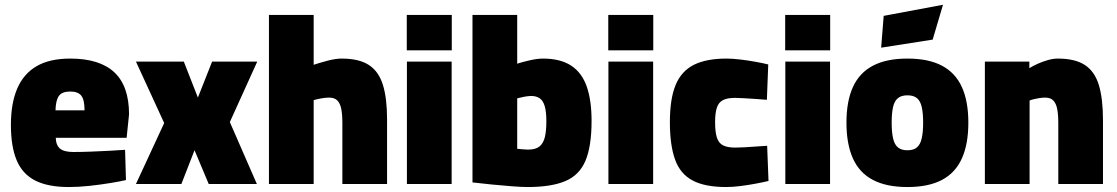

<svg xmlns="http://www.w3.org/2000/svg" viewBox="-20 -756 4591 789"><path d="M263.1 12.6Q177 12.6 124.5 -14.2Q72 -41 48.4 -97.6Q24.8 -154.1 24.8 -243Q24.8 -331.4 50.9 -392.3Q77 -453.1 130.7 -484.2Q184.4 -515.3 268.5 -515.3Q389.6 -515.3 449.9 -458.8Q510.3 -402.3 510.3 -286L500.3 -189.7H209.1Q210.1 -159.1 226.7 -145.3Q243.3 -131.4 281.3 -131.4Q313.5 -131.4 352.7 -132.9Q391.9 -134.4 429.7 -136.4Q467.5 -138.4 494 -140.4L497.6 -16Q471.4 -10 431.5 -3.5Q391.7 3 347.4 7.8Q303.1 12.6 263.1 12.6ZM208.1 -302.7H327.4Q327.4 -346 314 -363Q300.6 -379.9 268.5 -379.9Q234.9 -379.9 222 -361.8Q209.1 -343.7 208.1 -302.7Z M538.7 0 654.7 -250.4 538.7 -502.8H735.4L793.2 -355L851.6 -502.8H1037.1L924.5 -254.4L1035.5 0H837.7L779.4 -138.6L725.4 0Z M1085.2 0V-694.5H1269V-489.8Q1292 -497.5 1325.5 -506.4Q1359.1 -515.3 1383.6 -515.3Q1455.2 -515.3 1495.7 -489Q1536.2 -462.7 1553.4 -407.6Q1570.6 -352.4 1570.6 -265.5V0H1386.9V-251.4Q1386.9 -285.5 1382.4 -308.3Q1378 -331.1 1366.4 -343Q1354.8 -354.9 1332.3 -354.9Q1316.6 -354.9 1298.4 -351.4Q1280.1 -347.8 1269 -344.5V0Z M1652.2 0V-502.8H1836V0ZM1651.6 -549.1V-694.5H1836.5V-549.1Z M2148.2 12.6Q2124 12.6 2083.7 9.5Q2043.4 6.4 1999.9 2.1Q1956.4 -2.3 1921.6 -6.4V-694.5H2105.4V-494.4Q2126.4 -501.2 2157.6 -508.3Q2188.9 -515.3 2211.2 -515.3Q2282.5 -515.3 2326.7 -486.6Q2370.9 -457.8 2390.9 -401Q2411 -344.1 2411 -259.2Q2411 -155.5 2386.1 -95.9Q2361.1 -36.3 2303.3 -11.9Q2245.6 12.6 2148.2 12.6ZM2150.4 -141.2Q2181.4 -141.2 2197.4 -154.5Q2213.3 -167.9 2219.3 -193.7Q2225.2 -219.6 2225.2 -256.4Q2225.2 -297.5 2218.3 -320.4Q2211.3 -343.2 2197.3 -352.4Q2183.3 -361.6 2163.3 -361.6Q2150.7 -361.6 2134.1 -358.4Q2117.4 -355.2 2105.4 -351.9V-144.6Q2114.9 -143.6 2128.1 -142.4Q2141.3 -141.2 2150.4 -141.2Z M2480.2 0V-502.8H2664V0ZM2479.6 -549.1V-694.5H2664.5V-549.1Z M2964.1 12.6Q2876.8 12.6 2826.1 -14.4Q2775.4 -41.3 2754.1 -100.3Q2732.8 -159.3 2732.8 -253.9Q2732.8 -350.1 2756.5 -407.1Q2780.3 -464.2 2831.7 -489.8Q2883.1 -515.3 2965.4 -515.3Q2990.3 -515.3 3021.8 -511.5Q3053.3 -507.8 3084.1 -502.2Q3115 -496.7 3137 -491.1L3131.4 -345.8Q3111.6 -347.8 3086.6 -349.3Q3061.5 -350.8 3038.3 -352.3Q3015.1 -353.8 3001.1 -353.8Q2968 -353.8 2950.2 -344.2Q2932.3 -334.6 2925.5 -312.6Q2918.6 -290.6 2918.6 -253.9Q2918.6 -214.5 2925.7 -191.6Q2932.7 -168.7 2950.6 -159.1Q2968.5 -149.5 3001.5 -149.5Q3015.5 -149.5 3038.5 -150.7Q3061.5 -151.9 3087.1 -153.9Q3112.7 -155.9 3132.5 -156.9L3138.1 -12.3Q3116.8 -7.2 3086 -1.4Q3055.2 4.4 3023.2 8.5Q2991.1 12.6 2964.1 12.6Z M3207.2 0V-502.8H3391V0ZM3206.6 -549.1V-694.5H3391.5V-549.1Z M3708.9 12.6Q3622.4 12.6 3566.9 -16.8Q3511.3 -46.1 3484.9 -105.1Q3458.4 -164 3458.4 -252.1Q3458.4 -339.6 3484.9 -398.1Q3511.3 -456.5 3566.9 -485.9Q3622.4 -515.3 3708.9 -515.3Q3795.9 -515.3 3851.1 -485.9Q3906.4 -456.5 3932.8 -398.1Q3959.3 -339.6 3959.3 -252.1Q3959.3 -164 3932.8 -105.1Q3906.4 -46.1 3851.1 -16.8Q3795.9 12.6 3708.9 12.6ZM3708.9 -138.5Q3734.2 -138.5 3748.1 -150.3Q3762 -162 3767.7 -187.5Q3773.5 -213 3773.5 -252.1Q3773.5 -292.3 3767.7 -316.7Q3762 -341.2 3748.1 -352.7Q3734.2 -364.3 3708.9 -364.3Q3684 -364.3 3669.9 -352.7Q3655.7 -341.2 3650 -316.5Q3644.2 -291.7 3644.2 -252.1Q3644.2 -213 3650 -187.5Q3655.7 -162 3669.9 -150.3Q3684 -138.5 3708.9 -138.5ZM3601 -560.1 3611.4 -690.8 3855.1 -736.4 3812.7 -593.2Z M4027.2 0V-502.8H4210V-475.9Q4224.4 -484.9 4244.3 -493.9Q4264.2 -502.9 4286.1 -509.1Q4307.9 -515.3 4326.7 -515.3Q4397.8 -515.3 4438.3 -488.8Q4478.8 -462.2 4495.7 -406.2Q4512.6 -350.2 4512.6 -261V0H4328.9V-251Q4328.9 -285.1 4324.4 -308.1Q4320 -331.1 4308.4 -343Q4296.8 -354.9 4275.4 -354.9Q4264 -354.9 4251.7 -353Q4239.5 -351.2 4228.8 -348.5Q4218.2 -345.9 4211 -343V0Z"/></svg>

Font: TitilliumWeb ExtraLight
Style: Regular
Weight: 400
Designer: Mohamed Gaber, Accademia di Belle Arti di Urbino and others
Foundry: Kief Type Foundry, Accademia di Belle Arti di Urbino and others
Version: Version 3.000; ttfautohint (v1.8.2)